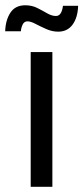

<svg xmlns="http://www.w3.org/2000/svg" viewBox="-55 -715 319 735"><path d="M62.5 0V-515.6H145.5V0ZM168 -593.8Q144.5 -593.8 122.1 -603.8Q99.6 -613.8 81.1 -623.5Q62.5 -633.3 50.3 -633.3Q37.6 -633.3 31.7 -621.1Q25.9 -608.9 24.9 -595.2H-35.2Q-33.7 -638.2 -15.1 -666.5Q3.4 -694.8 42 -694.8Q66.9 -694.8 87.4 -684.6Q107.9 -674.3 125.5 -664.1Q143.1 -653.8 159.2 -653.8Q181.2 -653.8 186 -692.9H244.1Q242.7 -647.9 222.9 -620.8Q203.1 -593.8 168 -593.8Z"/></svg>

Font: Inter Display
Style: Regular
Weight: 400
Designer: Rasmus Andersson
Foundry: rsms
Version: Version 4.000;git-37864ae